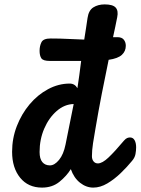

<svg xmlns="http://www.w3.org/2000/svg" viewBox="-20 -848 639 873"><path d="M171 5Q108 5 71.5 -40Q35 -85 35 -158Q35 -219 56.5 -274.5Q78 -330 114.5 -373.5Q151 -417 198.5 -442.5Q246 -468 297 -468Q320 -468 332 -447Q336 -474 340.5 -505.5Q345 -537 349 -571H206Q176 -571 168 -583Q160 -595 160 -617Q160 -639 168.5 -656Q177 -673 210 -673Q253 -673 290.5 -671Q328 -669 363 -668Q367 -694 371 -719Q375 -744 378 -766Q383 -801 404.5 -814.5Q426 -828 456 -828Q493 -828 506 -813.5Q519 -799 513 -770Q509 -748 504 -725.5Q499 -703 494 -679Q504 -679 514 -679Q534 -679 543 -667.5Q552 -656 552 -640Q552 -615 534 -598.5Q516 -582 474 -576Q458 -500 442.5 -420Q427 -340 414 -263Q408 -230 403 -197Q398 -164 398 -138Q398 -123 405.5 -114Q413 -105 425 -105Q445 -105 473.5 -132Q502 -159 544 -209Q552 -218 558.5 -220.5Q565 -223 571 -223Q585 -223 592 -210.5Q599 -198 599 -178Q599 -164 596 -147.5Q593 -131 580 -116Q558 -89 529 -61Q500 -33 468 -14Q436 5 404 5Q372 5 344 -17Q316 -39 302 -79Q283 -48 250.5 -21.5Q218 5 171 5ZM207 -96Q228 -96 248.5 -121Q269 -146 278 -191L315 -375Q273 -374 237.5 -343Q202 -312 181 -263Q160 -214 160 -157Q160 -126 172.5 -111Q185 -96 207 -96Z"/></svg>

Font: Pacifico
Style: Regular
Weight: 400
Designer: Vernon Adams
Foundry: Vernon Adams
Version: Version 3.010; ttfautohint (v1.8.4.7-5d5b)